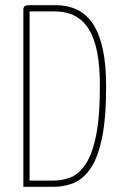

<svg xmlns="http://www.w3.org/2000/svg" viewBox="-20 -720 477 740"><path d="M70 0V-684Q70 -691 74.5 -695.5Q79 -700 94 -700H195Q242 -700 278.5 -682Q315 -664 339.5 -626Q364 -588 376.5 -529Q389 -470 389 -388Q389 -260 372 -183Q355 -106 326 -66.5Q297 -27 261 -13.5Q225 0 187 0ZM94 -24H186Q220 -24 252 -36.5Q284 -49 309.5 -86.5Q335 -124 350 -196Q365 -268 365 -388Q365 -462 355 -516Q345 -570 323.5 -605.5Q302 -641 269 -658.5Q236 -676 190 -676H94Z"/></svg>

Font: Yanone Kaffeesatz ExtraLight ExtraLight
Style: Regular
Weight: 250
Version: Version 2.003